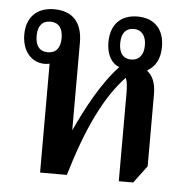

<svg xmlns="http://www.w3.org/2000/svg" viewBox="-45 -599 634 650"><g transform="rotate(5 272.0 -274.5)"><path d="M382 6H431L475 -53V-298C475 -336 464 -360 446 -374V-377C473 -392 488 -420 488 -460C488 -520 454 -555 397 -555C340 -555 306 -520 306 -460C306 -417 324 -388 350 -379C293 -319 245 -228 210 -152V-450C210 -522 173 -555 114 -555C53 -555 20 -518 20 -461C20 -403 54 -368 97 -368C103 -368 109 -369 114 -370V0H205C254 -165 307 -273 375 -345C380 -334 382 -315 382 -297ZM104 -408C77 -408 62 -426 62 -460C62 -494 77 -512 104 -512C132 -512 147 -494 147 -460C147 -426 132 -408 104 -408ZM388 -408C361 -408 346 -426 346 -460C346 -494 361 -512 388 -512C413 -512 430 -494 430 -460C430 -426 413 -408 388 -408Z"/></g></svg>

Font: Noto Serif Thai Condensed Medium
Style: Regular
Weight: 500
Width: 3
Designer: Monotype Design Team
Foundry: Monotype Imaging Inc.
Version: Version 2.002